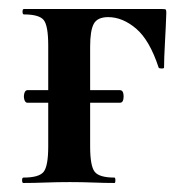

<svg xmlns="http://www.w3.org/2000/svg" viewBox="-20 -406 414 426"><path d="M41 -178Q36 -178 34 -185Q32 -192 34 -199Q36 -206 41 -206H246Q252 -206 253.5 -199Q255 -192 253.5 -185Q252 -178 246 -178ZM340 -386Q347 -386 348 -384.5Q349 -383 349 -377Q348 -347 346 -311.5Q344 -276 344 -256Q344 -254 338.5 -254Q333 -254 332 -256Q312 -317 282 -342.5Q252 -368 220 -368Q196 -368 188 -353Q180 -338 180 -303V-81Q180 -38 190 -25Q200 -12 234 -12Q236 -12 236 -6Q236 0 234 0Q213 0 187.5 -1Q162 -2 135 -2Q107 -2 80.5 -1Q54 0 32 0Q29 0 29 -6Q29 -12 32 -12Q67 -12 77 -25Q87 -38 87 -81V-305Q87 -349 77 -361.5Q67 -374 33 -374Q30 -374 30 -380Q30 -386 33 -386Z"/></svg>

Font: Cormorant Garamond Light
Style: Regular
Weight: 300
Designer: Christian Thalmann (Catharsis Fonts)
Foundry: Catharsis Fonts
Version: Version 4.001